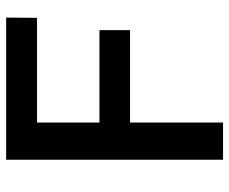

<svg xmlns="http://www.w3.org/2000/svg" viewBox="-82 -682 763 640"><g transform="rotate(-90 300.0 -361.5)"><path d="M88 -723V0H212V-310H520V-412H212V-620H561L562 -723Z"/></g></svg>

Font: United Sans SemiBold
Style: Regular
Weight: 600
Designer: Pablo Impallari, Rodrigo Fuenzalida (Modified by Dan O. Williams)
Version: Version 1.000;PS 001.000;hotconv 1.0.88;makeotf.lib2.5.64775